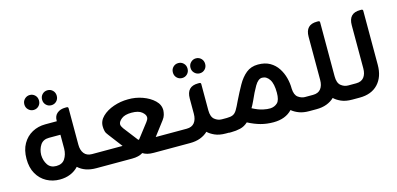

<svg xmlns="http://www.w3.org/2000/svg" viewBox="-58 -917 2614 1264"><g transform="rotate(-15 1249.0 -284.5)"><path d="M177 -477Q157 -477 142 -491.5Q127 -506 127 -528Q127 -550 142 -564.5Q157 -579 177 -579Q198 -579 212.5 -564.5Q227 -550 227 -528Q227 -506 212.5 -491.5Q198 -477 177 -477ZM298 -477Q277 -477 262.5 -491.5Q248 -506 248 -528Q248 -550 262.5 -564.5Q277 -579 298 -579Q319 -579 333.5 -564.5Q348 -550 348 -528Q348 -506 333.5 -491.5Q319 -477 298 -477ZM473 -97H508V0H476Q399 0 354 -42Q331 -17 298.5 -3.5Q266 10 226 10Q177 10 136.5 -12Q96 -34 72 -76Q48 -118 48 -178Q48 -238 72 -280Q96 -322 136.5 -344Q177 -366 226 -366H305V-371Q305 -403 326.5 -420.5Q348 -438 382 -438H391Q402 -438 402 -428V-180Q402 -142 420 -119.5Q438 -97 473 -97ZM226 -82Q267 -82 285.5 -110.5Q304 -139 305 -178V-274H227Q187 -274 168 -245.5Q149 -217 148 -178Q149 -139 168 -110.5Q187 -82 226 -82Z M720 0H497V-97H681L608 -193Q595 -208 591.5 -223.5Q588 -239 588 -253Q587 -292 617.5 -321.5Q648 -351 695.5 -367.5Q743 -384 794 -384Q845 -385 892.5 -368Q940 -351 971 -321.5Q1002 -292 1001 -253Q1000 -239 996 -224Q992 -209 980 -193L907 -97H1098V0H868Q843 0 825.5 -4.5Q808 -9 794 -18Q766 0 720 0ZM715 -208 789 -112Q794 -105 799 -112L873 -208Q878 -214 882 -222Q886 -230 886 -238Q886 -256 863.5 -274.5Q841 -293 794 -293Q748 -293 725 -274.5Q702 -256 702 -238Q702 -230 706.5 -222Q711 -214 715 -208Z M1176 -427Q1155 -427 1140.5 -441.5Q1126 -456 1126 -478Q1126 -500 1140.5 -514.5Q1155 -529 1176 -529Q1197 -529 1211.5 -514.5Q1226 -500 1226 -478Q1226 -456 1211.5 -441.5Q1197 -427 1176 -427ZM1296 -427Q1276 -427 1261 -441.5Q1246 -456 1246 -478Q1246 -500 1261 -514.5Q1276 -529 1296 -529Q1317 -529 1331.5 -514.5Q1346 -500 1346 -478Q1346 -456 1331.5 -441.5Q1317 -427 1296 -427ZM1358 -97H1393V0H1360Q1315 0 1285 -13.5Q1255 -27 1238 -44Q1216 -23 1185.5 -11.5Q1155 0 1116 0H1087V-97H1118Q1154 -97 1171.5 -119.5Q1189 -142 1189 -180V-284Q1189 -366 1267 -366H1276Q1287 -366 1287 -356V-178Q1287 -133 1309 -115Q1331 -97 1358 -97Z M1924 -97H1959V0H1927Q1888 0 1859 -11Q1830 -22 1810 -39Q1764 10 1682 10Q1636 10 1595.5 -1Q1555 -12 1511 -35Q1487 -13 1458 -6Q1429 1 1395 1H1381V-97H1392Q1418 -97 1433.5 -104Q1449 -111 1461 -131Q1473 -151 1490 -188Q1516 -241 1541 -285.5Q1566 -330 1599 -357Q1632 -384 1680 -384Q1728 -384 1761 -365Q1794 -346 1814.5 -314.5Q1835 -283 1844.5 -246.5Q1854 -210 1854 -175V-173Q1856 -129 1878.5 -113Q1901 -97 1924 -97ZM1686 -84Q1715 -86 1734 -104Q1753 -122 1753 -173Q1753 -234 1733.5 -263.5Q1714 -293 1684 -293Q1657 -293 1634 -253.5Q1611 -214 1588 -161Q1581 -146 1575.5 -135.5Q1570 -125 1565 -117Q1605 -96 1635.5 -89.5Q1666 -83 1686 -84Z M2219 -97H2254V0H2221Q2176 0 2146 -13.5Q2116 -27 2099 -44Q2077 -23 2046.5 -11.5Q2016 0 1977 0H1948V-97H1979Q2015 -97 2032.5 -119.5Q2050 -142 2050 -180V-474Q2050 -556 2128 -556H2137Q2148 -556 2148 -546V-178Q2148 -133 2170 -115Q2192 -97 2219 -97Z M2271 0H2242V-97H2273Q2309 -97 2326.5 -119.5Q2344 -142 2344 -180V-474Q2344 -556 2422 -556H2431Q2442 -556 2442 -546V-178Q2442 -96 2397 -48Q2352 0 2271 0Z"/></g></svg>

Font: Zain
Style: Bold
Weight: 700
Designer: Zain,Boutros
Foundry: Mobile Telecommunications Company (Zain), 2024
Version: Version 1.50; ttfautohint (v1.8.4)